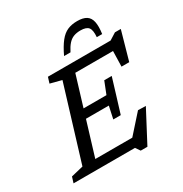

<svg xmlns="http://www.w3.org/2000/svg" viewBox="-235 -1085 1217 1280"><g transform="rotate(-30 374.0 -445.0)"><path d="M260.5 -633.5 173.5 -656 187.5 -701H379.5L166 0H-20L-6 -45L87.5 -67.5ZM650 -665 671.5 -632.5H300L322.5 -701H670L722.5 -734H767.5L705.5 -514H646ZM477 35 453 0H108L130.5 -68H497L442.5 -35.5L596 -207.5L655.5 -206L528.5 35ZM480 -236.5H422.5L443 -331.5H209L230.5 -399.5H464L501 -493H558.5L519.5 -365ZM529 -860Q499.5 -860 476.8 -851.5Q454 -843 435.5 -822.5Q417 -802 399 -766.5H349.5Q378.5 -827.5 406.2 -862.2Q434 -897 466.2 -911Q498.5 -925 541 -925Q586 -925 611 -909.2Q636 -893.5 643.5 -858.5Q651 -823.5 643 -766.5H601.5Q606 -819.5 589.8 -839.8Q573.5 -860 529 -860Z"/></g></svg>

Font: Newsreader 8pt
Style: Italic
Weight: 400
Italic angle: -17°
Version: Version 1.003